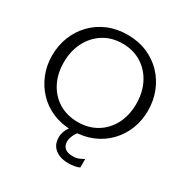

<svg xmlns="http://www.w3.org/2000/svg" viewBox="-201 -868 1187 1231"><g transform="rotate(30 393.0 -253.0)"><path d="M393 5Q313 5 247.5 -22.5Q182 -50 135.5 -99Q89 -148 63.5 -212Q38 -276 38 -348Q38 -421 63 -485.5Q88 -550 135 -599.5Q182 -649 247.5 -677Q313 -705 393 -705Q473 -705 538.5 -677Q604 -649 651 -599.5Q698 -550 723 -485.5Q748 -421 748 -348Q748 -275 723 -211.5Q698 -148 651 -99Q604 -50 538.5 -22.5Q473 5 393 5ZM393 -60Q473 -60 533.5 -97Q594 -134 627.5 -199Q661 -264 661 -348Q661 -432 627.5 -498Q594 -564 533.5 -602Q473 -640 393 -640Q313 -640 253 -602Q193 -564 159 -498Q125 -432 125 -348Q125 -264 158.5 -199Q192 -134 252.5 -97Q313 -60 393 -60ZM471 199Q435 199 404.5 187Q374 175 355.5 149.5Q337 124 337 84Q337 64 345.5 40Q354 16 380 -14H442Q397 37 397 82Q397 112 416 129Q435 146 475 146Q501 146 521 137.5Q541 129 554 121V184Q540 191 518.5 195Q497 199 471 199Z"/></g></svg>

Font: Panamera Medium
Style: Regular
Weight: 500
Designer: Bastien Sozeau
Foundry: NBR — Bastien Sozeau
Version: Version 3.002; ttfautohint (v1.8.4.7-5d5b);gftools[0.9.33]